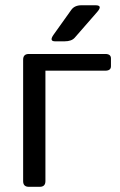

<svg xmlns="http://www.w3.org/2000/svg" viewBox="-20 -721 464 741"><path d="M91.3 0Q69.3 0 69.3 -22V-490.7Q69.3 -512.7 91.3 -512.7H386.2Q408.2 -512.7 408.2 -495.6V-465.3Q408.2 -448.2 386.2 -448.2H155.3V-22Q155.3 0 133.3 0ZM192.9 -561.5Q168.5 -561.5 187 -587.4L254.9 -682.6Q267.6 -700.7 294.4 -700.7H348.6Q377.4 -700.7 355.5 -675.3L268.6 -575.7Q256.3 -561.5 229 -561.5Z"/></svg>

Font: Istok Web
Style: Regular
Weight: 400
Designer: Andrey V. Panov
Foundry: Andrey V. Panov
Version: Version 1.0.2g